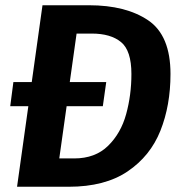

<svg xmlns="http://www.w3.org/2000/svg" viewBox="-20 -712 691 732"><path d="M630 -430Q630 -310 591.5 -213.5Q553 -117 466.5 -58.5Q380 0 242 0H45L88 -307H19L31 -399H101L142 -692H319Q460 -692 545 -634.5Q630 -577 630 -430ZM481 -430Q481 -519 441.5 -551.5Q402 -584 330 -584H272L246 -399H385L372 -307H234L206 -108H263Q343 -108 392 -156Q441 -204 461 -277Q481 -350 481 -430Z"/></svg>

Font: Fira Sans SemiBold
Style: Italic
Weight: 600
Italic angle: -8°
Designer: bBox Type GmbH & Carrois Corporate GbR & Edenspiekermann AG
Foundry: bBox Type GmbH & Carrois Corporate GbR & Edenspiekermann AG
Version: Version 4.301